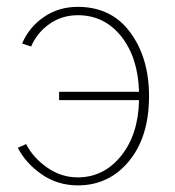

<svg xmlns="http://www.w3.org/2000/svg" viewBox="-20 -526 512 563"><path d="M32.2 -92.8 56.6 -103.5Q77.1 -63.5 118.2 -34.7Q159.2 -5.9 208 -5.9Q284.2 -5.9 335 -68.8Q385.7 -131.8 387.7 -232.4H153.3V-256.8H387.7Q384.8 -357.4 335.4 -419.4Q286.1 -481.4 208 -481.4Q162.1 -481.4 125.5 -456.1Q88.9 -430.7 71.3 -389.6L44.9 -398.4Q64.5 -445.3 107.9 -475.6Q151.4 -505.9 208 -505.9Q306.6 -505.9 361.8 -431.2Q417 -356.4 417 -244.1Q417 -125 358.4 -53.7Q299.8 17.6 208 17.6Q149.4 17.6 102.5 -14.6Q55.7 -46.9 32.2 -92.8Z"/></svg>

Font: Gothic A1 Thin
Style: Regular
Weight: 250
Designer: HanYang I&C Co.,Ltd.
Foundry: HanYang I&C Co.,Ltd.
Version: Version 2.50